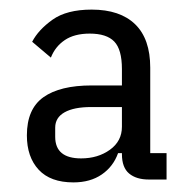

<svg xmlns="http://www.w3.org/2000/svg" viewBox="-20 -724 402 400"><path d="M327 -350H290Q264 -350 249 -362.5Q234 -375 234 -403V-405H226Q216 -377 192 -360.5Q168 -344 133 -344Q85 -344 60.5 -370.5Q36 -397 36 -442Q36 -497 70.5 -521.5Q105 -546 171 -546H234V-580Q234 -621 218 -637.5Q202 -654 167 -654Q135 -654 115 -640.5Q95 -627 86 -604L47 -637Q60 -662 89.5 -683Q119 -704 171 -704Q230 -704 261.5 -673.5Q293 -643 293 -583V-405H327ZM170 -501Q134 -501 114.5 -490Q95 -479 95 -458V-439Q95 -394 149 -394Q184 -394 209 -412Q234 -430 234 -460V-501Z"/></svg>

Font: IBM Plex Sans Cond
Style: Regular
Weight: 400
Width: 3
Designer: Mike Abbink, Paul van der Laan, Pieter van Rosmalen
Foundry: Bold Monday
Version: Version 1.3